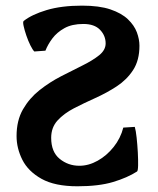

<svg xmlns="http://www.w3.org/2000/svg" viewBox="-20 -650 565 685"><path d="M39.1 -164.6Q39.1 -220.2 62 -260Q85 -299.8 121.1 -328.4Q157.2 -356.9 198 -377.9Q238.8 -398.9 274.9 -416.7Q311 -434.6 334 -453.1Q356.9 -471.7 356.9 -495.1Q356.9 -522.9 336.9 -543.7Q316.9 -564.5 277.3 -564.5Q236.8 -564.5 210 -549.6Q183.1 -534.7 166.7 -512.7Q150.4 -490.7 142.1 -469.2L102.5 -466.3Q96.7 -471.7 88.6 -487.8Q80.6 -503.9 74 -523.2Q67.4 -542.5 64.2 -557.4Q61 -572.3 64.5 -575.2Q93.3 -598.1 146.2 -614Q199.2 -629.9 272.9 -629.9Q334 -629.9 373.8 -616.5Q413.6 -603 436.3 -581.3Q459 -559.6 468.3 -534.7Q477.5 -509.8 477.5 -486.8Q477.5 -434.6 454.8 -399.9Q432.1 -365.2 396.2 -341.8Q360.4 -318.4 320.1 -300.3Q279.8 -282.2 243.9 -263.7Q208 -245.1 185.3 -220.2Q162.6 -195.3 162.6 -158.2Q162.6 -107.9 192.9 -83.3Q223.1 -58.6 263.2 -58.6Q296.4 -58.6 328.6 -76.7Q360.8 -94.7 385.5 -125.7Q410.2 -156.7 419.9 -194.8L460.9 -197.3Q464.8 -184.1 467.5 -158.7Q470.2 -133.3 471.7 -106.2Q473.1 -79.1 472.7 -59.6Q472.2 -40 468.8 -38.1Q434.6 -16.1 383.5 -0.7Q332.5 14.6 256.3 14.6Q175.8 14.6 128.2 -12Q80.6 -38.6 59.8 -79.8Q39.1 -121.1 39.1 -164.6Z"/></svg>

Font: Gentium Book Plus
Style: Bold
Weight: 700
Designer: Victor Gaultney, Annie Olsen, Iska Routamaa, Becca Hirsbrunner
Foundry: SIL International
Version: Version 6.101